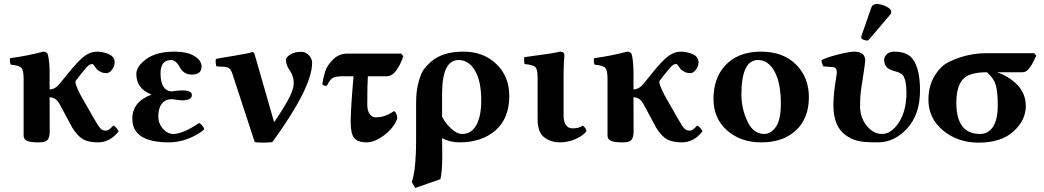

<svg xmlns="http://www.w3.org/2000/svg" viewBox="-20 -702 5221 960"><path d="M228.5 -43.5Q228.5 -15.6 218 -2.9Q207.5 9.8 175.8 9.8Q166 9.8 158.2 9.5Q150.4 9.3 143.3 8.5Q136.2 7.8 130.6 6.8Q125 5.9 120.4 4.2Q115.7 2.4 112.1 0.2Q108.4 -2 105.7 -4.4Q103 -6.8 101.3 -10.3Q99.6 -13.7 98.9 -17.3Q98.1 -21 98.1 -25.9Q98.1 -46.9 98.1 -81.1Q98.1 -115.2 98.1 -191.2Q98.1 -267.1 98.1 -309.1Q98.1 -351.1 86.7 -363Q75.2 -375 33.2 -378.9Q27.3 -397.9 30.8 -411.1Q115.7 -422.4 196.8 -443.8Q215.8 -443.8 220.2 -426.8Q224.1 -409.2 226.3 -382.8Q228.5 -356.4 228 -321.3Q228 -312.5 228 -290.3Q228 -268.1 228 -254.9Q255.9 -254.9 279.8 -285.2L317.9 -332Q369.6 -397 400.9 -420.4Q432.1 -443.8 464.8 -443.8Q495.6 -443.8 524.4 -430.9Q553.2 -418 553.2 -389.2Q553.2 -378.4 547.9 -366.2Q542.5 -354 532.5 -345.2Q522.5 -336.4 511.2 -336.4Q496.6 -336.4 485.6 -341.6Q474.6 -346.7 464.8 -355Q461.4 -358.4 456.8 -365.5Q452.1 -372.6 448.5 -377.2Q444.8 -381.8 441.9 -381.8Q430.7 -381.8 420.9 -373.5Q411.1 -365.2 382.8 -329.1L358.9 -298.3Q350.6 -287.6 384.8 -223.1L451.2 -106.9Q472.2 -69.8 482.7 -59.3Q493.2 -48.8 509 -48.8Q524.9 -48.8 545.9 -74.2Q549.8 -73.2 554.4 -69.6Q559.1 -65.9 562.7 -61.8Q566.4 -57.6 569.1 -53.2Q571.8 -48.8 573.2 -45.4Q529.8 10.3 469.2 9.8Q422.4 9.8 395.3 -5.6Q368.2 -21 341.8 -63L278.8 -180.2Q259.8 -215.8 228 -215.8Z M771.5 -121.1Q771.5 -84 794.7 -58.1Q817.9 -32.2 845.7 -32.2Q894.5 -32.2 975.6 -86.9Q992.7 -79.1 1001.5 -55.2Q972.7 -29.3 924.1 -9.8Q875.5 9.8 824.7 9.8Q641.6 9.8 641.6 -107.9Q641.6 -193.8 737.8 -229Q661.6 -258.8 661.6 -332Q661.6 -370.1 711.7 -407Q761.7 -443.8 852.5 -443.8Q915.5 -443.8 951.7 -421.9Q987.8 -399.9 987.8 -369.1Q987.8 -329.1 940.4 -329.1Q899.4 -329.1 880.9 -362.8Q859.9 -401.9 836.4 -401.9Q782.2 -401.9 782.7 -335Q782.7 -290 798.1 -267.6Q813.5 -245.1 838.9 -245.1Q841.8 -246.1 846.7 -246.1Q872.6 -250 889.6 -250Q939.5 -250 939.5 -227.1Q939.5 -200.2 888.7 -200.2Q885.7 -200.2 875.2 -201.7Q864.7 -203.1 861.8 -203.1Q845.7 -206.1 837.9 -206.1Q807.1 -206.1 789.3 -183.6Q771.5 -161.1 771.5 -121.1Z M1142.6 -331.1Q1135.7 -352.1 1126.7 -359.6Q1117.7 -367.2 1099.6 -368.2L1062.5 -370.1Q1059.6 -376 1058.6 -388.4Q1057.6 -400.9 1059.6 -407.2Q1081.5 -412.1 1153.1 -423.6Q1224.6 -435.1 1241.7 -441.9Q1249.5 -441.9 1253.4 -429.2L1348.6 -98.1Q1350.6 -92.8 1351.6 -92.8Q1352.5 -92.8 1356 -98.1Q1357.4 -100.1 1357.9 -101.6Q1410.2 -179.7 1429.4 -219.7Q1448.7 -259.8 1448.7 -286.1Q1448.7 -321.3 1429.2 -349.1Q1409.7 -377 1409.7 -400.9Q1409.7 -416 1431.2 -429.4Q1452.6 -442.9 1486.3 -442.9Q1508.3 -442.9 1524.4 -426Q1540.5 -409.2 1540.5 -387.2Q1540.5 -265.1 1342.3 7.8Q1335.4 10.7 1298.1 11Q1260.7 11.2 1253.4 7.8Z M1747.6 -320.8H1698.2Q1660.2 -320.8 1644.8 -313Q1629.4 -305.2 1614.3 -272.9Q1596.2 -272.9 1591.3 -280.8Q1596.2 -314.9 1606.2 -345.5Q1616.2 -376 1645.8 -405Q1675.3 -434.1 1718.3 -434.1H1985.4L1996.6 -421.9Q1985.4 -384.8 1963.4 -352.8Q1941.4 -320.8 1914.6 -320.8H1819.3Q1816.4 -284.7 1816.4 -178.2Q1816.4 -148.4 1828.4 -131.8Q1840.3 -115.2 1858.4 -115.2Q1906.2 -115.2 1948.2 -146Q1956.1 -145 1961.2 -134Q1966.3 -123 1966.3 -109.9Q1949.2 -62 1900.9 -26.1Q1852.5 9.8 1814.5 9.8Q1767.6 9.8 1750.5 -12.2Q1733.4 -34.2 1733.4 -91.8Q1733.4 -154.8 1747.6 -320.8Z M2386.2 -200.2Q2386.2 -295.4 2355.2 -348.6Q2324.2 -401.9 2272.5 -401.9Q2190.4 -401.9 2190.4 -231.9V-119.1Q2204.6 -88.4 2234.4 -60.3Q2264.2 -32.2 2290.5 -32.2Q2337.4 -32.2 2361.8 -76.7Q2386.2 -121.1 2386.2 -200.2ZM2182.1 193.8 2056.2 237.8 2038.6 208Q2060.5 150.9 2060.5 -6.8V-186Q2060.5 -248 2073 -292.5Q2085.4 -336.9 2098.9 -355Q2112.3 -373 2132.3 -391.1Q2191.4 -444.3 2297.4 -443.8Q2397.5 -443.8 2461.9 -381.8Q2526.4 -319.8 2526.4 -222.2Q2526.4 -110.4 2457.8 -50.3Q2389.2 9.8 2276.4 9.8Q2230.5 9.8 2190.4 -11.2Q2190.4 2.9 2190.9 32.5Q2191.4 62 2191.4 77.1Q2190.9 158.7 2182.1 193.8Z M2797.9 -127Q2797.9 -91.8 2810.3 -75.9Q2822.8 -60.1 2841.8 -60.1Q2876 -60.1 2894 -74.2Q2912.1 -59.1 2912.1 -45.9Q2896 -23.9 2858.4 -7.1Q2820.8 9.8 2780.8 9.8Q2731 9.8 2697.8 -18.1Q2668 -43.9 2668 -105V-314Q2668 -356 2656.5 -366.9Q2645 -377.9 2603 -381.8Q2601.1 -386.7 2600.6 -398.9Q2600.1 -411.1 2601.1 -416Q2760.3 -437 2778.8 -443.8Q2801.8 -443.8 2801.8 -426.8Q2801.8 -425.8 2801.8 -423.6Q2801.8 -421.4 2801.3 -414.8Q2800.8 -408.2 2800.3 -401.1Q2799.8 -394 2799.3 -383.8Q2798.8 -373.5 2798.6 -364Q2798.3 -354.5 2798.1 -343Q2797.9 -331.5 2797.9 -321.3Z M3147.9 -43.5Q3147.9 -15.6 3137.5 -2.9Q3127 9.8 3095.2 9.8Q3085.4 9.8 3077.6 9.5Q3069.8 9.3 3062.7 8.5Q3055.7 7.8 3050 6.8Q3044.4 5.9 3039.8 4.2Q3035.2 2.4 3031.5 0.2Q3027.8 -2 3025.1 -4.4Q3022.5 -6.8 3020.8 -10.3Q3019 -13.7 3018.3 -17.3Q3017.6 -21 3017.6 -25.9Q3017.6 -46.9 3017.6 -81.1Q3017.6 -115.2 3017.6 -191.2Q3017.6 -267.1 3017.6 -309.1Q3017.6 -351.1 3006.1 -363Q2994.6 -375 2952.6 -378.9Q2946.8 -397.9 2950.2 -411.1Q3035.2 -422.4 3116.2 -443.8Q3135.3 -443.8 3139.6 -426.8Q3143.6 -409.2 3145.8 -382.8Q3147.9 -356.4 3147.5 -321.3Q3147.5 -312.5 3147.5 -290.3Q3147.5 -268.1 3147.5 -254.9Q3175.3 -254.9 3199.2 -285.2L3237.3 -332Q3289.1 -397 3320.3 -420.4Q3351.6 -443.8 3384.3 -443.8Q3415 -443.8 3443.8 -430.9Q3472.7 -418 3472.7 -389.2Q3472.7 -378.4 3467.3 -366.2Q3461.9 -354 3451.9 -345.2Q3441.9 -336.4 3430.7 -336.4Q3416 -336.4 3405 -341.6Q3394 -346.7 3384.3 -355Q3380.9 -358.4 3376.2 -365.5Q3371.6 -372.6 3367.9 -377.2Q3364.3 -381.8 3361.3 -381.8Q3350.1 -381.8 3340.3 -373.5Q3330.6 -365.2 3302.2 -329.1L3278.3 -298.3Q3270 -287.6 3304.2 -223.1L3370.6 -106.9Q3391.6 -69.8 3402.1 -59.3Q3412.6 -48.8 3428.5 -48.8Q3444.3 -48.8 3465.3 -74.2Q3469.2 -73.2 3473.9 -69.6Q3478.5 -65.9 3482.2 -61.8Q3485.8 -57.6 3488.5 -53.2Q3491.2 -48.8 3492.7 -45.4Q3449.2 10.3 3388.7 9.8Q3341.8 9.8 3314.7 -5.6Q3287.6 -21 3261.2 -63L3198.2 -180.2Q3179.2 -215.8 3147.5 -215.8Z M3770 -401.9Q3687 -401.9 3687 -229Q3687 -160.2 3716.6 -96.2Q3746.1 -32.2 3801.3 -32.2Q3834.5 -32.2 3859.4 -67.6Q3884.3 -103 3884.3 -184.1Q3884.3 -286.1 3853 -344Q3821.8 -401.9 3770 -401.9ZM3547.4 -207Q3547.4 -307.1 3602.1 -370.1Q3666.5 -444.3 3786.1 -443.8Q3895 -443.8 3959.7 -379.9Q4024.4 -315.9 4024.4 -215.8Q4024.4 -107.9 3956.1 -46.9Q3892.1 10.3 3785.2 9.8Q3683.1 9.8 3615.2 -50Q3547.4 -109.9 3547.4 -207Z M4365.2 -682.1Q4383.3 -682.1 4409.7 -670.2Q4436 -658.2 4436 -644Q4436 -635.3 4431.2 -628.9L4327.1 -506.8Q4320.3 -499 4315.9 -499Q4309.1 -499 4297.6 -503.4Q4286.1 -507.8 4286.1 -513.2Q4286.1 -519 4287.1 -522L4336.9 -665Q4343.3 -682.1 4365.2 -682.1ZM4580.1 -250Q4580.1 -129.9 4516.1 -60.1Q4452.1 9.8 4369.1 9.8Q4309.1 9.8 4278.6 4.4Q4248 -1 4215.8 -21Q4147 -64 4147 -174.8Q4147 -224.6 4157.2 -291Q4158.2 -300.8 4161.1 -316.9Q4164.1 -333 4164.1 -340.8Q4164.1 -358.9 4151.9 -365.2Q4149.9 -366.2 4097.2 -370.1Q4088.4 -381.3 4087.9 -400.9Q4106.9 -413.1 4166.5 -428.5Q4226.1 -443.8 4251 -443.8Q4306.2 -443.8 4306.2 -398.9Q4306.2 -389.2 4292 -296.9Q4279.8 -229 4280.3 -171.9Q4280.3 -113.8 4313.7 -73Q4347.2 -32.2 4389.2 -32.2Q4437 -32.2 4475.1 -90.8Q4512.2 -148.9 4512.2 -237.8Q4512.2 -299.8 4495.1 -325.2Q4486.3 -337.4 4457 -345.2Q4430.2 -352.1 4417 -362.8Q4400.9 -377 4400.9 -403.8Q4400.9 -418.9 4414.6 -431.4Q4428.2 -443.8 4450.2 -443.8Q4513.2 -443.8 4541 -410.2Q4580.1 -361.8 4580.1 -250Z M5090.8 -340.8H4964.8Q5024.9 -320.8 5066.9 -277.3Q5108.9 -233.9 5108.9 -171.9Q5108.9 -100.1 5046.9 -44.4Q4984.9 11.2 4873 11.2Q4768.1 11.2 4695.1 -49.8Q4622.1 -110.8 4622.1 -204.1Q4622.1 -301.3 4687 -366.2Q4713.9 -393.1 4778.8 -414.6Q4843.8 -436 4909.7 -436H5150.9L5161.6 -423.8Q5158.7 -418.9 5151.4 -403.1Q5144 -387.2 5139.4 -379.6Q5134.8 -372.1 5126.7 -361.1Q5118.7 -350.1 5110.4 -345.5Q5102.1 -340.8 5090.8 -340.8ZM4879.9 -32.2Q4921.9 -32.2 4945.3 -68.6Q4968.8 -105 4968.8 -175Q4968.8 -245.1 4958.3 -278.6Q4947.8 -312 4915 -340.8Q4824.2 -340.8 4793 -304Q4761.7 -267.1 4761.7 -188Q4761.7 -32.2 4879.9 -32.2Z"/></svg>

Font: Linux Libertine
Style: Bold
Weight: 700
Designer: Philipp H. Poll
Foundry: Philipp H. Poll
Version: Version 5.0.3